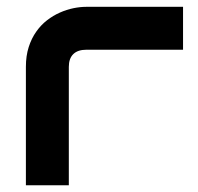

<svg xmlns="http://www.w3.org/2000/svg" viewBox="-20 -548 585 568"><path d="M521.5 -400.9H235.8Q210 -400.9 196.8 -387.9Q183.6 -375 183.6 -350.1V0H56.6V-350.1Q56.6 -382.8 64.9 -408.7Q73.2 -434.6 87.2 -454.3Q101.1 -474.1 119.1 -488Q137.2 -502 157 -510.7Q176.8 -519.5 197 -523.7Q217.3 -527.8 234.9 -527.8H521.5Z"/></svg>

Font: Audiowide
Style: Regular
Weight: 400
Designer: Astigmatic (AOETI)
Foundry: Astigmatic (AOETI)
Version: Version 1.002